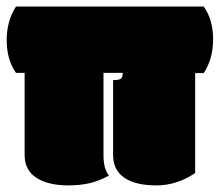

<svg xmlns="http://www.w3.org/2000/svg" viewBox="-35 -560 669 585"><path d="M309.6 -87.9Q309.6 -41.5 344 -18.3Q378.4 4.9 441.2 4.9Q503.9 4.9 559.6 -32.7V-337.4H585.9Q614.3 -380.9 614.3 -440.2Q614.3 -499.5 585.9 -540H13.7Q-14.6 -496.6 -14.6 -437.5Q-14.6 -378.4 13.7 -337.9H40V-87.9Q40 -41.5 75.9 -18.3Q111.8 4.9 172.9 4.9Q205.1 4.9 234.1 -1Q263.2 -6.8 296.9 -24.9Q280.3 -45.4 280.3 -87.4V-337.9H338.9Q338.9 -324.2 333 -320.1Q327.1 -315.9 309.6 -315.9Z"/></svg>

Font: Friends & Family
Style: Regular
Weight: 400
Designer: Sarang Kulkarni, Maithili Shingre, Noopur Datye
Foundry: Ek Type
Version: Version 1.000;hotconv 1.0.117;makeotfexe 2.5.65602